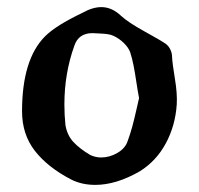

<svg xmlns="http://www.w3.org/2000/svg" viewBox="-20 -520 560 540"><path d="M477.1 -226.1Q479 -256.3 471.9 -298.8Q464.8 -341.3 463.9 -360.8Q463.9 -370.6 459 -380.9Q454.1 -391.1 445.8 -397Q432.6 -406.2 386.5 -431.6Q340.3 -457 319.8 -476.1Q294.4 -500 265.1 -500Q240.2 -500 211.9 -483.9Q137.7 -448.7 106.9 -418Q42 -353 42 -207Q42 -142.1 78.1 -95.7Q114.3 -49.3 180.2 -15.1Q210 0 248 0Q306.6 0 373 -38.1Q419.4 -66.9 446.3 -116.7Q473.1 -166.5 477.1 -226.1ZM371.1 -244.1Q369.1 -236.3 363.3 -210Q357.4 -183.6 351.8 -163.1Q346.2 -142.6 338.9 -123Q332.5 -103 310.5 -90.1Q288.6 -77.1 264.2 -77.1Q249 -77.1 233.9 -84Q203.6 -102.1 186.3 -120.8Q168.9 -139.6 164.1 -168Q161.1 -196.3 161.1 -226.1Q161.1 -313.5 189 -391.1Q200.7 -426.8 240.2 -426.8Q245.6 -426.3 259.8 -425.8Q273.9 -425.3 283.4 -423.8Q293 -422.4 299.8 -418.9Q315.4 -411.6 328.4 -398.9Q341.3 -386.2 346.2 -373Q351.6 -356 355.5 -336.4Q359.4 -316.9 363.5 -289.3Q367.7 -261.7 371.1 -244.1Z"/></svg>

Font: Sonetni venez
Style: Regular
Weight: 400
Designer: Alja Herlah
Foundry: Type Salon
Version: Version 1.000;hotconv 1.0.109;makeotfexe 2.5.65596